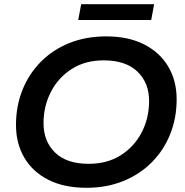

<svg xmlns="http://www.w3.org/2000/svg" viewBox="-20 -883 882 913"><path d="M391 10Q285 10 210 -28Q135 -66 95.5 -133.5Q56 -201 56 -289Q56 -378 86.5 -454.5Q117 -531 173.5 -588.5Q230 -646 309 -678Q388 -710 485 -710Q590 -710 665 -672Q740 -634 780 -566.5Q820 -499 820 -411Q820 -322 789.5 -245.5Q759 -169 702 -111.5Q645 -54 566 -22Q487 10 391 10ZM402 -104Q490 -104 554.5 -145Q619 -186 654 -254Q689 -322 689 -403Q689 -489 633.5 -542.5Q578 -596 473 -596Q385 -596 321 -555Q257 -514 222 -446Q187 -378 187 -297Q187 -211 242 -157.5Q297 -104 402 -104ZM352 -788 366 -863H713L699 -788Z"/></svg>

Font: Montserrat SemiBold
Style: Italic
Weight: 600
Italic angle: -11.3°
Designer: Julieta Ulanovsky
Foundry: Julieta Ulanovsky
Version: Version 9.000; ttfautohint (v1.8.4.7-5d5b)